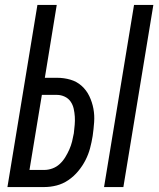

<svg xmlns="http://www.w3.org/2000/svg" viewBox="-20 -755 640 775"><path d="M400 0 521 -735H599L478 0ZM10 0 131 -735H209L161 -441H210Q238 -441 264 -433.5Q290 -426 309.5 -408.5Q329 -391 340.5 -367Q352 -343 357 -316.5Q362 -290 360 -262Q358 -234 354 -206Q350 -181 343.5 -156.5Q337 -132 325 -108.5Q313 -85 295.5 -64Q278 -43 256 -28Q234 -13 209 -6.5Q184 0 159 0ZM158 -69Q175 -69 191.5 -75Q208 -81 221 -93Q234 -105 243.5 -120.5Q253 -136 260 -152Q267 -168 271 -184Q275 -200 278 -217Q280 -234 281.5 -251Q283 -268 282 -284Q281 -300 277.5 -316Q274 -332 265 -345Q256 -358 241 -365Q226 -372 210 -372H149L99 -69Z"/></svg>

Font: Iosevka Extended
Style: Italic
Weight: 400
Width: 7
Italic angle: -9°
Monospace: yes
Designer: Belleve Invis
Foundry: Belleve Invis
Version: Version 32.5.0; ttfautohint (v1.8.4)